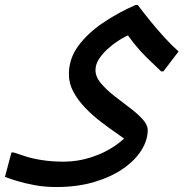

<svg xmlns="http://www.w3.org/2000/svg" viewBox="-44 -488 762 772"><path d="M182 264Q136 264 95.5 256.5Q55 249 24 239.5Q-7 230 -24 223L2 125H11Q29 131 58 140.5Q87 150 126.5 156Q166 162 212 162Q268 162 321 145Q374 128 415 100.5Q456 73 477 44L476 84Q457 70 426.5 49Q396 28 362 2Q328 -24 299 -54Q270 -84 251.5 -118Q233 -152 233 -189Q233 -252 270.5 -303Q308 -354 369 -395.5Q430 -437 501 -468H510Q533 -437 562 -401.5Q591 -366 620 -334.5Q649 -303 674 -281L613 -201H604Q574 -229 546 -256.5Q518 -284 494.5 -313.5Q471 -343 454 -371L482 -350Q479 -350 463.5 -342.5Q448 -335 427.5 -321.5Q407 -308 387 -289.5Q367 -271 353.5 -250Q340 -229 340 -206Q340 -179 361.5 -153.5Q383 -128 414 -103.5Q445 -79 476.5 -55.5Q508 -32 529 -9Q550 14 550 35Q550 75 525 115.5Q500 156 452 189.5Q404 223 336 243.5Q268 264 182 264Z"/></svg>

Font: Kufam Medium
Style: Italic
Weight: 500
Italic angle: -11°
Designer: Artur Schmal
Foundry: Original Type
Version: Version 1.301; ttfautohint (v1.8.3)